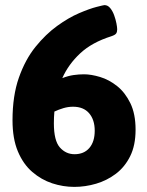

<svg xmlns="http://www.w3.org/2000/svg" viewBox="-20 -724 575 752"><path d="M271 8Q227 8 184.5 -6Q142 -20 106.5 -50.5Q71 -81 50 -131Q29 -181 29 -253Q29 -349 54 -420Q79 -491 119 -540.5Q159 -590 204 -622.5Q249 -655 290 -672.5Q331 -690 358.5 -697Q386 -704 389 -704Q402 -704 411.5 -692.5Q421 -681 427 -664.5Q433 -648 436 -632.5Q439 -617 439 -609Q439 -599 435 -593Q431 -587 416 -582Q340 -558 294 -515Q248 -472 224 -418Q247 -427 268 -430Q289 -433 309 -433Q337 -433 372 -422.5Q407 -412 438.5 -387Q470 -362 490.5 -320Q511 -278 511 -216Q511 -155 490 -112.5Q469 -70 434 -43.5Q399 -17 356.5 -4.5Q314 8 271 8ZM191 -241Q191 -173 214.5 -146.5Q238 -120 272 -120Q309 -120 330 -144.5Q351 -169 351 -212Q351 -255 329 -280.5Q307 -306 266 -306Q247 -306 228.5 -300.5Q210 -295 193 -287Q191 -265 191 -241Z"/></svg>

Font: Asap ExtraBold
Style: Regular
Weight: 800
Designer: Pablo Cosgaya
Foundry: Omnibus-Type
Version: Version 3.001; ttfautohint (v1.8.4.7-5d5b)